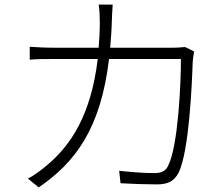

<svg xmlns="http://www.w3.org/2000/svg" viewBox="-20 -797 966 833"><path d="M101 -22 148 16C306 -92 417 -238 453 -541H765C765 -435 753 -162 709 -77C698 -53 677 -46 650 -46C606 -46 553 -50 497 -56L503 -2C557 1 614 3 660 3C708 3 735 -10 755 -48C801 -141 813 -438 816 -527C817 -541 819 -556 822 -574L783 -593C770 -592 754 -590 726 -590H458C461 -625 464 -662 465 -701C466 -725 467 -755 469 -777H408C412 -754 413 -723 413 -700C413 -661 411 -625 408 -590H214C175 -590 140 -592 109 -594V-538C141 -541 172 -541 215 -541H404C375 -299 288 -168 186 -82C162 -61 127 -35 101 -22Z"/></svg>

Font: GenEiGothic-pro-Light
Style: Regular
Weight: 300
Designer: Ryoko NISHIZUKA (kana & ideographs); Paul D. Hunt (Latin, Greek & Cyrillic); Wenlong ZHANG (bopomofo); Sandoll Communica
Foundry: Adobe Systems Incorporated; o_tamon
Version: Version 1.000.140830